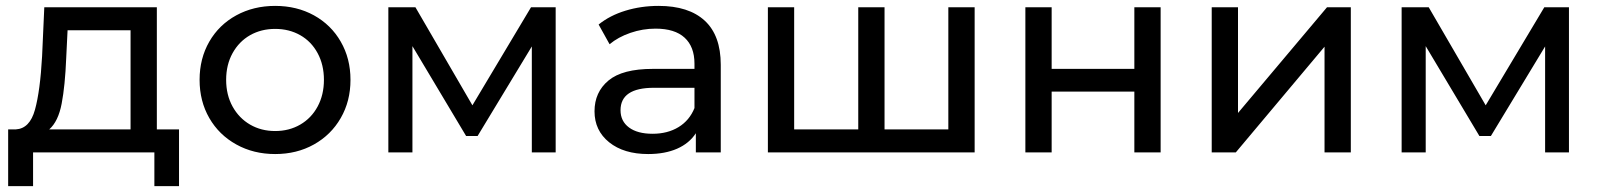

<svg xmlns="http://www.w3.org/2000/svg" viewBox="-20 -512 5377 645"><path d="M581.4 -77.3H506.9V-487.6H128.8L121.4 -322.9C117.1 -245.6 109.2 -185.8 97.5 -143.5C85.9 -101.2 64.4 -79.1 33.1 -77.3H7.4V113.2H91.1V0H498.6V113.2H581.4ZM187.2 -164.2C194.9 -204.4 199.9 -255.1 202.4 -316.5L207 -410.3H418.6V-77.3H145.4C165.6 -95.1 179.6 -124 187.2 -164.2Z M773.8 -26.7C812.4 -5.2 855.9 5.5 904.4 5.5C952.9 5.5 996.2 -5.2 1034.6 -26.7C1072.9 -48.1 1103 -77.7 1124.7 -115.5C1146.5 -153.2 1157.4 -196 1157.4 -243.8C1157.4 -291.6 1146.5 -334.4 1124.7 -372.1C1103 -409.9 1072.9 -439.3 1034.6 -460.5C996.2 -481.6 952.9 -492.2 904.4 -492.2C855.9 -492.2 812.4 -481.6 773.8 -460.5C735.1 -439.3 704.9 -409.9 683.1 -372.1C661.4 -334.4 650.5 -291.6 650.5 -243.8C650.5 -196 661.4 -153.2 683.1 -115.5C704.9 -77.7 735.1 -48.1 773.8 -26.7ZM988.6 -93.4C963.7 -79 935.7 -71.8 904.4 -71.8C873.1 -71.8 845.1 -79 820.2 -93.4C795.4 -107.8 775.8 -128 761.3 -154.1C746.9 -180.2 739.7 -210.1 739.7 -243.8C739.7 -277.5 746.9 -307.4 761.3 -333.5C775.8 -359.6 795.4 -379.7 820.2 -393.8C845.1 -407.9 873.1 -414.9 904.4 -414.9C935.7 -414.9 963.7 -407.9 988.6 -393.8C1013.4 -379.7 1032.9 -359.6 1047 -333.5C1061.1 -307.4 1068.2 -277.5 1068.2 -243.8C1068.2 -210.1 1061.1 -180.2 1047 -154.1C1032.9 -128 1013.4 -107.8 988.6 -93.4Z M1846.7 -487.6H1763.9L1567 -158.2L1375.6 -487.6H1284.6V0H1365.5V-357L1545.8 -55.2H1584.5L1766.6 -356V0H1846.7Z M2347.5 -442.5C2311.6 -475.6 2259.9 -492.2 2192.4 -492.2C2153.2 -492.2 2116.1 -486.8 2081.1 -476.1C2046.2 -465.4 2016.1 -449.9 1991 -429.6L2027.8 -363.4C2046.8 -379.3 2070.1 -392.1 2097.7 -401.6C2125.3 -411.1 2153.5 -415.8 2182.3 -415.8C2225.3 -415.8 2257.8 -405.7 2279.8 -385.5C2301.9 -365.2 2313 -336.1 2313 -298.1V-280.6H2173.1C2105 -280.6 2055.4 -267.6 2024.1 -241.5C1992.8 -215.4 1977.2 -180.9 1977.2 -138C1977.2 -95.1 1993.6 -60.4 2026.4 -34C2059.2 -7.7 2102.9 5.5 2157.5 5.5C2194.9 5.5 2227.2 -0.5 2254.5 -12.4C2281.8 -24.4 2302.8 -41.7 2317.6 -64.4V0H2401.3V-294.4C2401.3 -360 2383.3 -409.4 2347.5 -442.5ZM2259.6 -85.1C2235.1 -70.1 2205.9 -62.6 2172.2 -62.6C2138.5 -62.6 2112.1 -69.6 2093.1 -83.7C2074.1 -97.8 2064.6 -117.1 2064.6 -141.7C2064.6 -192 2102 -217.1 2176.8 -217.1H2313V-149C2301.9 -121.4 2284.1 -100.1 2259.6 -85.1Z M3254.2 -487.6H3165.8V-77.3H2951.5V-487.6H2863.2V-77.3H2647.9V-487.6H2559.6V0H3254.2Z M3424.6 -487.6V0H3512.9V-204.2H3790.7V0H3879V-487.6H3790.7V-280.6H3512.9V-487.6Z M4050.6 -487.6V0H4131.5L4429.6 -355.1V0H4517.9V-487.6H4437.9L4138.9 -132.5V-487.6Z M5250.7 -487.6H5167.9L4971 -158.2L4779.6 -487.6H4688.6V0H4769.5V-357L4949.8 -55.2H4988.5L5170.6 -356V0H5250.7Z"/></svg>

Font: Montserrat Ace
Style: Regular
Weight: 500
Designer: Julieta Ulanovsky
Foundry: Julieta Ulanovsky
Version: Version 1